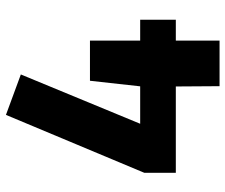

<svg xmlns="http://www.w3.org/2000/svg" viewBox="-77 -692 769 655"><g transform="rotate(-90 307.5 -364.5)"><path d="M496.4 -442.1V-270.8H567.7V-149.2H496.4V0H341L340 -149.2H45.6V-256.9L243.1 -728.7L381 -677.9L212.8 -270.8H340.5L359.5 -442.1Z"/></g></svg>

Font: FiraCode Nerd Font Mono
Style: Bold
Weight: 700
Monospace: yes
Designer: Carrois Corporate, Edenspiekermann AG, Nikita Prokopov
Foundry: Carrois Corporate, Edenspiekermann AG, Nikita Prokopov
Version: Version 6.002;Nerd Fonts 3.3.0